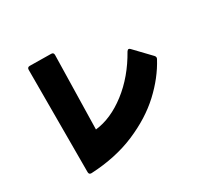

<svg xmlns="http://www.w3.org/2000/svg" viewBox="-163 -998 1326 1256"><g transform="rotate(-30 500.0 -370.0)"><path d="M191 35Q173 35 173 16L174 -756Q174 -775 193 -775L354 -773Q372 -773 372 -754L360 -198Q478 -211 595 -301Q712 -391 794 -537Q801 -547 807 -547Q814 -547 820 -540L932 -423Q939 -416 939 -408Q939 -403 936 -397Q878 -288 776.5 -194Q675 -100 527 -37Q379 26 193 35Z"/></g></svg>

Font: LINE Seed JP_TTF ExtraBold
Style: Regular
Weight: 800
Designer: LY Corporation & Fontrix & Fontworks
Version: Version 1.015